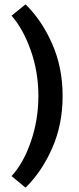

<svg xmlns="http://www.w3.org/2000/svg" viewBox="-20 -734 363 880"><path d="M33 73Q87 15 121.5 -85Q156 -185 156 -294Q156 -404 121 -503Q86 -602 33 -662L97 -714Q171 -642 219 -533.5Q267 -425 267 -294Q267 -163 219 -54.5Q171 54 97 126Z"/></svg>

Font: Martel Sans SemiBold
Style: Regular
Weight: 600
Designer: Dan Reynolds and Mathieu Réguer
Foundry: Dan Reynolds and Mathieu Réguer
Version: Version 1.002; ttfautohint (v1.1) -l 5 -r 5 -G 72 -x 0 -D la